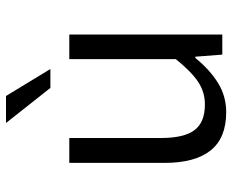

<svg xmlns="http://www.w3.org/2000/svg" viewBox="-87 -674 774 640"><g transform="rotate(-90 300.0 -354.0)"><path d="M77 -193V-510H160V-204Q160 -128 186 -93Q212 -58 272 -58Q313 -58 347 -80.5Q381 -103 423 -155V-510H505V0H438L431 -90H427Q387 -41 343 -14Q299 13 246 13Q160 13 118.5 -39Q77 -91 77 -193ZM210 -721H300L390 -573H327Z"/></g></svg>

Font: Office Code Pro
Style: Regular
Weight: 400
Designer: Nathan Rutzky & Paul D. Hunt
Foundry: Adobe Systems Incorporated
Version: Version 1.004